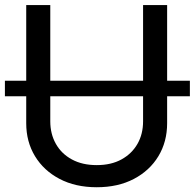

<svg xmlns="http://www.w3.org/2000/svg" viewBox="-38 -748 790 779"><path d="M732.4 -420.4V-357.4H-18.1V-420.4ZM354.5 11.7Q268.1 11.7 203.9 -22Q139.6 -55.7 104 -114.3Q68.4 -172.9 68.4 -248V-727.5H166V-255.9Q166 -204.6 188.7 -164.3Q211.4 -124 253.7 -101.1Q295.9 -78.1 354.5 -78.1Q413.1 -78.1 455.1 -101.3Q497.1 -124.5 519.8 -164.3Q542.5 -204.1 542.5 -255.9V-727.5H640.1V-248Q640.1 -172.9 604.7 -114.3Q569.3 -55.7 505.1 -22Q440.9 11.7 354.5 11.7Z"/></svg>

Font: Inter Cardless Display
Style: Regular
Weight: 400
Designer: Rasmus Andersson
Foundry: rsms
Version: Version 4.001;git-9221beed3